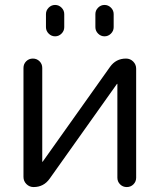

<svg xmlns="http://www.w3.org/2000/svg" viewBox="-20 -757 646 777"><path d="M116 0Q99 0 87 -12Q75 -24 75 -41V-482Q75 -498 86 -509Q97 -520 113 -520Q129 -520 140 -509Q151 -498 151 -482V-103L152 -102L153 -103L425 -486Q449 -520 490 -520Q507 -520 519 -508Q531 -496 531 -479V-38Q531 -22 520 -11Q509 0 493 0Q477 0 466 -11Q455 -22 455 -38V-417L454 -418L453 -417L181 -34Q157 0 116 0ZM366 -700Q366 -715 377 -726Q388 -737 403 -737Q418 -737 429 -726Q440 -715 440 -700V-647Q440 -632 429 -621Q418 -610 403 -610Q388 -610 377 -621Q366 -632 366 -647ZM166 -700Q166 -715 177 -726Q188 -737 203 -737Q218 -737 229 -726Q240 -715 240 -700V-647Q240 -632 229 -621Q218 -610 203 -610Q188 -610 177 -621Q166 -632 166 -647Z"/></svg>

Font: Rounded Mplus 1c
Style: Regular
Weight: 400
Version: Version 1.059.20150529